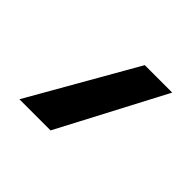

<svg xmlns="http://www.w3.org/2000/svg" viewBox="-63 -871 366 366"><g transform="rotate(-45 120.0 -688.5)"><path d="M12 -787 227 -664V-590L12 -703Z"/></g></svg>

Font: Albert Sans Medium
Style: Regular
Weight: 500
Designer: Andreas Rasmussen
Foundry: a.Foundry
Version: Version 1.025